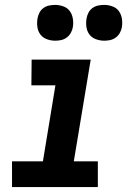

<svg xmlns="http://www.w3.org/2000/svg" viewBox="-20 -763 540 783"><path d="M29 0V-105H155L206 -415H108L109 -520H350L281 -105H379V0ZM405 -597Q388 -597 371.5 -603Q355 -609 345 -622Q335 -635 332.5 -652.5Q330 -670 333 -688Q335 -700 341 -711.5Q347 -723 357.5 -730.5Q368 -738 380.5 -740.5Q393 -743 405 -743Q422 -743 438.5 -737Q455 -731 464.5 -718Q474 -705 477 -687.5Q480 -670 477 -652Q475 -640 468.5 -628.5Q462 -617 451.5 -609.5Q441 -602 429 -599.5Q417 -597 405 -597ZM205 -597Q188 -597 171.5 -603Q155 -609 145 -622Q135 -635 132.5 -652.5Q130 -670 133 -688Q135 -700 141 -711.5Q147 -723 157.5 -730.5Q168 -738 180.5 -740.5Q193 -743 205 -743Q222 -743 238.5 -737Q255 -731 264.5 -718Q274 -705 277 -687.5Q280 -670 277 -652Q275 -640 268.5 -628.5Q262 -617 251.5 -609.5Q241 -602 229 -599.5Q217 -597 205 -597Z"/></svg>

Font: Iosevka Extrabold Oblique
Style: Regular
Weight: 800
Italic angle: -9°
Monospace: yes
Designer: Belleve Invis
Foundry: Belleve Invis
Version: Version 32.5.0; ttfautohint (v1.8.4)